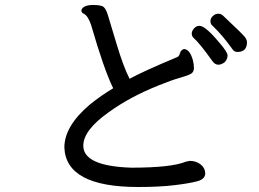

<svg xmlns="http://www.w3.org/2000/svg" viewBox="-20 -746 1040 772"><path d="M857.9 -485.8Q845.2 -485.8 835 -499Q782.2 -573.2 757.8 -594.2Q751 -601.1 751 -611.1Q751 -621.1 760 -631.6Q769 -642.1 782.2 -642.1Q805.2 -642.1 858.9 -578.1Q895 -537.1 895 -522.9Q895 -508.8 883.8 -496.1Q870.1 -485.8 857.9 -485.8ZM934.1 -537.1Q921.9 -537.1 914.1 -548.8Q875 -604 835 -642.1Q826.2 -648.9 826.2 -660.9Q826.2 -672.9 836.2 -681.9Q846.2 -690.9 857.9 -690.9Q869.1 -690.9 877.9 -682.1Q958 -606.9 965.6 -595.9Q973.1 -585 973.1 -576.2Q973.1 -537.1 934.1 -537.1ZM535.2 5.9Q245.1 5.9 238.8 -152.8Q238.8 -238.8 340.8 -325.2Q387.2 -362.8 435.1 -391.1Q397.9 -466.8 346.2 -646Q334 -682.1 316.9 -690.9Q307.1 -694.8 307.1 -705.1Q314 -726.1 356 -726.1Q375 -726.1 389.4 -721.9Q403.8 -717.8 413.3 -686.8Q422.9 -655.8 449.5 -566.9Q476.1 -478 501 -429.2Q559.1 -460.9 691.9 -516.1Q700.2 -519 703.6 -532Q707 -544.9 719.2 -548.8Q743.2 -548.8 755.9 -502.9Q759.8 -485.8 759.8 -473.1Q759.8 -457 748.8 -450Q737.8 -442.9 703.9 -433.3Q669.9 -423.8 618.2 -402.8Q501 -356 416 -293.9Q314.9 -222.2 314.9 -160.2Q314.9 -78.1 507.8 -71.8Q669.9 -71.8 728 -96.2L743.2 -99.1Q769 -99.1 787.1 -84.5Q805.2 -69.8 805.2 -48.8Q805.2 -25.9 773.7 -17.3Q742.2 -8.8 682.1 -1.5Q622.1 5.9 535.2 5.9Z"/></svg>

Font: LXGW WenKai Mono GB Screen
Style: Regular
Weight: 400
Monospace: yes
Designer: LXGW / Fontworks Inc.
Foundry: LXGW / Fontworks Inc.
Version: Version 1.510;January 18,2025